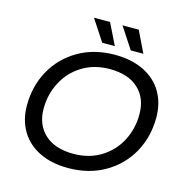

<svg xmlns="http://www.w3.org/2000/svg" viewBox="-126 -1005 1092 1131"><g transform="rotate(15 420.0 -439.5)"><path d="M60 -287Q60 -404 113 -500Q166 -596 262.5 -652Q359 -708 485 -708Q588 -708 662.5 -671Q737 -634 776 -567.5Q815 -501 815 -413Q815 -296 762 -200Q709 -104 612 -48Q515 8 389 8Q286 8 212 -29Q138 -66 99 -132.5Q60 -199 60 -287ZM714 -407Q714 -504 652.5 -561.5Q591 -619 477 -619Q383 -619 311 -575Q239 -531 199.5 -456Q160 -381 160 -293Q160 -196 222 -138.5Q284 -81 398 -81Q492 -81 564 -125Q636 -169 675 -243.5Q714 -318 714 -407ZM308 -887H406L470 -757H393ZM482 -887H581L644 -757H567Z"/></g></svg>

Font: Idrija
Style: Italic
Weight: 500
Italic angle: -11.3°
Designer: Julieta Ulanovsky
Foundry: Julieta Ulanovsky
Version: Version 7.200